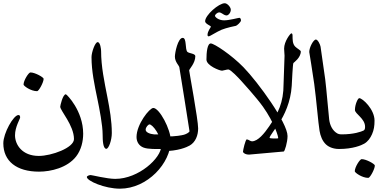

<svg xmlns="http://www.w3.org/2000/svg" viewBox="-20 -896 2277 1156"><path d="M214.9 137.5C80.1 137.5 0 74.5 0 -33.2C0 -94.2 61.1 -203.5 91.3 -203.5C100.2 -203.5 101.2 -195 101.2 -188.3C101.2 -180.7 70.4 -131.9 70.4 -81.5C70.4 -25.8 112.5 42.8 213.8 42.8C289.8 42.8 425.4 -6 425.4 -58.7C425.4 -140.9 342.6 -230.3 342.6 -253.4C342.6 -259 357.6 -328.4 376.5 -328.4C381.4 -328.4 480.8 -229.7 480.8 -90.9C480.8 -47.4 469.9 5.8 438.1 46.4C385.3 113.9 286.8 137.5 214.9 137.5ZM121.8 -387C121.8 -411.2 152.2 -459.9 163.2 -459.9C190.9 -459.9 242.7 -430.6 242.7 -421.5C242.7 -400.5 213.7 -347 203.4 -347C165.5 -347 121.8 -378.6 121.8 -387Z M620.2 0C599.9 0 598 -53.3 598 -83.9C598 -143.7 578.7 -240.6 566.6 -299.1C549.4 -382.8 531 -466.8 531 -552.3C531 -580.5 552.3 -642.3 567.9 -642.3C584.4 -642.3 588.7 -597.8 588.7 -589C588.7 -494.8 608.8 -402.3 626.8 -309.9C640.6 -238.9 653.2 -167.4 653.2 -95.1C653.2 -51.7 634.4 0 620.2 0Z M503 170C503 162.8 518.2 158 526 158C534.1 158 623.8 181 674 181C814.5 181 951 55.5 951 -17C951 -80 898.8 -147 880 -147C873.6 -147 857 -131.2 857 -115C857 -98.8 883.3 -89 907 -87C907 -87 954.3 -87 978 -87C983 -87 983 -87 975 -43C967 1 967 1 962 1C921.8 1 871.8 3.5 843 -8C818.5 -17.7 802 -40.5 802 -71C802 -147.5 880.4 -246 903 -246C939.6 -246 1008.3 -117.5 1008.3 -49.2C1008.3 85.4 868.1 240 702 240C610.6 240 503 192.9 503 170Z M1122.2 -19.9C1104.6 -9.7 1051.7 14 962 14C957 14 957 14 965 -30C973 -74 973 -74 978 -74C1039.4 -74 1075.5 -81.6 1087.6 -84.8C1102.6 -88.9 1121 -100 1121 -106C1121 -111.1 1060.3 -488.4 1059.4 -493C1058.1 -500.1 1033 -524 1033 -555C1033 -578.6 1051.1 -668 1080 -668C1105.7 -668 1092.5 -596.6 1109 -583C1119.5 -574.4 1156 -573.6 1156 -558C1156 -514.6 1118.8 -480.1 1119 -472C1119.2 -463.6 1173 -175.2 1173 -123C1173 -81.7 1157.6 -40.3 1122.3 -19.9Z M1249.5 -736C1249.5 -740.6 1215 -752.6 1215 -767.9C1215 -804.6 1296.9 -876.5 1333.2 -876.5C1348.7 -876.5 1369.6 -852.8 1369.6 -837.6C1369.6 -819.4 1355 -803 1343.9 -803C1333.8 -803 1322.8 -811 1318.1 -814.1C1314.5 -816.5 1306.1 -821.5 1299.1 -821.5C1290.9 -821.5 1274.4 -809.8 1274.4 -800.4C1274.4 -794.4 1294.4 -773.5 1329.5 -773.5C1360.7 -773.5 1415.1 -788.8 1421.3 -788.8C1428 -788.8 1430.9 -778.9 1430.9 -773.2C1430.9 -762.7 1404.9 -740.5 1400.2 -740.5C1398 -740.5 1342 -728.4 1314.3 -717C1287.1 -705.7 1242.8 -677 1237.4 -677C1233 -677 1229.4 -680.4 1229.4 -684.6C1229.4 -710 1249.5 -729.3 1249.5 -736Z M1603 -66.4C1603 -60.9 1652.1 -61.5 1654.5 -63.2C1659 -66.5 1632.1 -156.8 1563.3 -253.5C1523.3 -309.6 1436.1 -405.1 1430.4 -411.3C1417.2 -425.8 1368.6 -477.8 1354.5 -477.8C1346 -477.8 1321.3 -470.3 1317.1 -470.3C1302 -470.3 1223 -500.9 1223 -537.3C1223 -580.6 1228 -634.4 1249.1 -634.4C1269.4 -634.4 1374.3 -564.9 1446.1 -491C1535 -399.5 1711.2 -156.5 1711.2 -77.2C1711.2 -38.3 1694 15.2 1688.4 16.2C1685.9 16.7 1483.1 34.8 1479.8 34.8C1474.8 34.8 1474.8 34.8 1538.9 -18.3C1603 -71.4 1603 -71.4 1603 -66.4Z M1497 -45.1C1533.3 -45.1 1572.6 -94.2 1600.5 -135.1C1654.2 -213.4 1687.3 -278.1 1687.3 -390.5C1687.3 -407.6 1693.2 -546.1 1693.2 -560.6C1693.2 -568.6 1690.6 -593.2 1690.6 -603.2C1690.6 -647 1728.4 -695.3 1734.2 -695.3C1739.2 -695.3 1741.1 -689.5 1741.3 -683.8C1741.8 -659.5 1740.3 -633.1 1757.2 -615.6C1768.1 -604.4 1791.1 -592.7 1791.1 -586.4C1791.1 -547.7 1748.7 -519.6 1746.5 -516.6C1742.5 -510.9 1737.7 -401 1736.4 -378.8C1730.6 -281.9 1691 -201.1 1661 -155.4C1639.6 -122.7 1603 -76.3 1603 -66.4C1603 -61.4 1603 -61.4 1543.8 -13.3C1484.7 34.8 1484.7 34.8 1479.7 34.8C1456.4 34.8 1443 23.7 1443 17.2C1443 8.8 1457.7 -56.8 1466 -56.8C1475.2 -56.8 1487.2 -45.1 1497 -45.1C1497 -45.1 1497 -45.1 1497 -45.1Z M1842 -583C1842 -611 1867.1 -658 1882 -658C1893.7 -658 1908 -627.7 1910 -615C1910.9 -609.3 1934.8 -442.6 1938 -419C1945.1 -365.6 1958.1 -205.7 1962 -176C1966.4 -141.9 1981.8 -108.5 2012 -92C2014.8 -90.5 2023 -87 2037 -87C2042 -87 2042 -87 2034 -43C2026 1 2026 1 2021 1C1977.3 1 1951.6 -17.9 1943 -26C1920.4 -47.3 1909.3 -77.4 1904 -108C1896 -154.5 1884.8 -296.2 1872 -390C1863.2 -454.7 1842 -581.9 1842 -583Z M2116 135C2116 110.8 2146.4 62.1 2157.4 62.1C2185.1 62.1 2236.9 91.4 2236.9 100.5C2236.9 121.5 2207.9 175 2197.6 175C2159.7 175 2116 143.4 2116 135Z M2173 -31C2156.3 -21.4 2106.1 1 2021 1C2016 1 2016 1 2024 -43C2032 -87 2032 -87 2037 -87C2110.9 -87 2154.5 -103.1 2169 -110C2177.3 -113.9 2178 -124.8 2178 -133C2178 -182.8 2117 -210.3 2117 -234C2117 -266.7 2134.4 -305 2143 -305C2163 -305 2235 -237.9 2235 -170C2235 -137.8 2231.3 -113.7 2220 -88C2209.9 -64.8 2194.9 -43.6 2173 -31Z"/></svg>

Font: DigitalKhatt Madina Quranic
Style: Regular
Weight: 400
Designer: Amine Anane
Version: Version 0.1